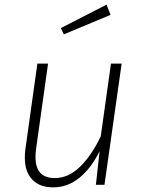

<svg xmlns="http://www.w3.org/2000/svg" viewBox="-20 -796 617 827"><path d="M87 -116Q87 -139 89 -151L141 -522H187L135 -152Q133 -140 133 -119Q133 -29 216 -29Q275 -29 325 -78Q375 -127 414 -209L458 -522H504L430 0H393L409 -145Q374 -73 323 -31Q272 11 209 11Q151 11 119 -22.5Q87 -56 87 -116ZM439 -776 456 -732 255 -648 242 -675Z"/></svg>

Font: Fira Sans ExtraLight
Style: Italic
Weight: 275
Italic angle: -8°
Designer: Carrois Corporate & Edenspiekermann AG
Foundry: Carrois Corporate GbR & Edenspiekermann AG
Version: Version 4.203